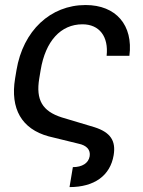

<svg xmlns="http://www.w3.org/2000/svg" viewBox="-20 -573 580 779"><path d="M275.6 105.1 262.1 186.1C362.9 186.1 427.2 139.6 441.1 56.8C451 -2.1 427.9 -36.2 363.6 -56.8L230.8 -96.6C151.6 -121.8 125 -168 139.2 -254.3L144.9 -288.4C164.4 -406.6 226.6 -474.4 314.6 -474.4C383.2 -474.4 421.2 -424.7 412.6 -346.6H505C521 -470.9 450.6 -552.6 327.4 -552.6C184.3 -552.6 73.5 -448.2 46.9 -288.4L41.2 -254.3C21 -131.4 68.2 -49.7 176.8 -19.9L298.3 9.9C331.7 16.7 348 34.8 343.8 61.1C339.1 88.8 313.6 105.1 275.6 105.1Z"/></svg>

Font: Magic Ui Pro
Style: Italic
Weight: 400
Italic angle: -9.39999°
Designer: Stefan Endress, Andreas Faust
Version: Version 1.000;FEAKit 1.0